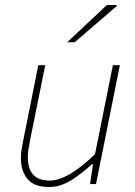

<svg xmlns="http://www.w3.org/2000/svg" viewBox="-20 -740 544 772"><path d="M178 12Q117 12 90.5 -20.5Q64 -53 64 -104Q64 -122 66 -134.5Q68 -147 72 -168L134 -478H162L100 -172Q96 -150 94 -136.5Q92 -123 92 -108Q92 -62 113 -38Q134 -14 182 -14Q215 -14 260 -39.5Q305 -65 362 -120L434 -478H462L366 0H342L354 -80H350Q308 -41 265 -14.5Q222 12 178 12ZM250 -570 410 -720H448L450 -716L280 -570Z"/></svg>

Font: Source Sans 3 ExtraLight
Style: Italic
Weight: 250
Italic angle: -11°
Designer: Paul D. Hunt
Foundry: Adobe
Version: Version 3.046;hotconv 1.0.118;makeotfexe 2.5.65603